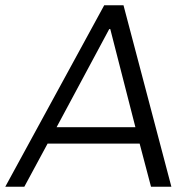

<svg xmlns="http://www.w3.org/2000/svg" viewBox="-44 -706 718 726"><path d="M-24 0 350 -686H423L604 0H527L484 -163H136L48 0ZM170 -225H468L373 -596H369Z"/></svg>

Font: Chivo Medium ExtraLight
Style: Italic
Weight: 250
Italic angle: -8.05°
Version: Version 2.002